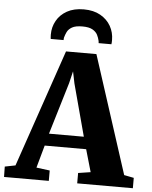

<svg xmlns="http://www.w3.org/2000/svg" viewBox="-89 -1046 867 1098"><g transform="rotate(5 345.0 -497.0)"><path d="M35.5 -71.5 266.5 -746H441L659.5 -70.5L715.5 -59.5V0H396V-59.5L467 -70.5L430 -199H192L156 -69.5L233 -59.5V0H-24L-25 -59.5ZM410.5 -269 330.5 -567.5 316.5 -636 300 -567 210.5 -269ZM347.5 -994.5Q404 -994.5 443 -972.2Q482 -950 502.5 -913.8Q523 -877.5 523 -834.5Q523 -827.5 522.8 -821.5Q522.5 -815.5 521.5 -809.5H448Q448 -812 447.8 -815.8Q447.5 -819.5 446.5 -823.5Q443 -839.5 434.8 -856.2Q426.5 -873 406.2 -884.8Q386 -896.5 347.5 -896.5Q308.5 -896.5 288.2 -884.8Q268 -873 260 -856Q252 -839 248 -823.5Q247.5 -819.5 247.2 -815.8Q247 -812 247 -809.5H173Q172.5 -815.5 172 -821.8Q171.5 -828 171.5 -835Q171.5 -878 191.8 -914.2Q212 -950.5 251.2 -972.5Q290.5 -994.5 347.5 -994.5Z"/></g></svg>

Font: Merriweather 36pt Black
Style: Regular
Weight: 900
Version: Version 2.100